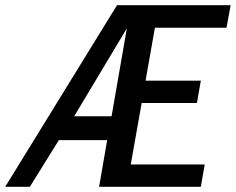

<svg xmlns="http://www.w3.org/2000/svg" viewBox="-72 -720 909 740"><path d="M702 0H310L341 -180H155L43 0H-52L379 -700H817L801 -613H525L489 -409H702L687 -323H474L432 -86H717ZM358 -272 417 -611 214 -272Z"/></svg>

Font: Cabin
Style: Italic
Weight: 400
Designer: Pablo Impallari
Foundry: Pablo Impallari. www.impallari.com Igino Marini. www.ikern.com
Version: Version 1.005